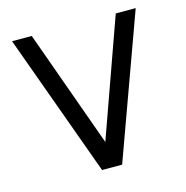

<svg xmlns="http://www.w3.org/2000/svg" viewBox="-86 -621 679 702"><g transform="rotate(-15 254.0 -270.0)"><path d="M216 0 20 -540H94.5L254 -96L412.5 -540H488L292 0Z"/></g></svg>

Font: Manrope ExtraLight
Style: Regular
Weight: 400
Version: Version 4.504